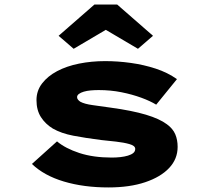

<svg xmlns="http://www.w3.org/2000/svg" viewBox="-20 -812 903 842"><path d="M455 10Q347 10 260 -16Q173 -42 120 -93L230 -192Q267 -161 328 -141Q389 -121 470 -121Q489 -121 507.5 -123Q526 -125 541 -129.5Q556 -134 564.5 -141Q573 -148 573 -159Q573 -173 548 -180Q524 -187 488.5 -191Q453 -195 423 -198Q353 -207 301 -217Q249 -227 212 -248Q179 -268 159.5 -298.5Q140 -329 140 -373Q140 -414 164.5 -446Q189 -478 230.5 -500Q272 -522 326.5 -533Q381 -544 441 -544Q497 -544 554 -536Q611 -528 663 -511Q715 -494 756 -465L665 -353Q639 -369 599.5 -383.5Q560 -398 512.5 -407.5Q465 -417 413 -417Q395 -417 378 -415.5Q361 -414 347.5 -410Q334 -406 326 -400Q318 -394 318 -386Q318 -380 322 -375Q326 -370 332 -366Q350 -356 386.5 -351Q423 -346 465 -340Q560 -327 620 -309Q680 -291 712 -267Q738 -248 748.5 -223.5Q759 -199 759 -168Q759 -115 722 -75.5Q685 -36 617 -13Q549 10 455 10ZM303 -598 237 -655 394 -792H494L651 -655L585 -598L429 -690H459Z"/></svg>

Font: Lexend Zetta ExtraBold
Style: Regular
Weight: 800
Designer: Bonnie Shaver-Troup, Thomas Jockin
Foundry: Lexend
Version: Version 1.007